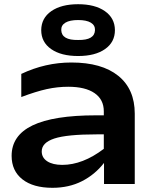

<svg xmlns="http://www.w3.org/2000/svg" viewBox="-20 -874 710 912"><path d="M35.2 -133.8Q35.2 -230.5 134.5 -278.3Q233.9 -326.2 436 -326.2H473.1V-345.2Q473.1 -401.4 429.2 -431.6Q385.3 -461.9 304.2 -461.9Q252.9 -461.9 201.9 -450.7Q150.9 -439.5 81.1 -413.1V-522.9Q195.3 -577.1 318.8 -577.1Q463.4 -577.1 541.7 -513.9Q620.1 -450.7 620.1 -334V0H474.1V-100.1Q431.2 -44.9 369.4 -13.4Q307.6 18.1 229 18.1Q137.7 18.1 86.4 -22.2Q35.2 -62.5 35.2 -133.8ZM178.2 -154.8Q178.2 -125 204.3 -107.9Q230.5 -90.8 275.9 -90.8Q372.6 -90.8 473.1 -167V-235.8H439.9Q298.3 -235.8 238.3 -216.1Q178.2 -196.3 178.2 -154.8ZM175.8 -731Q176.3 -788.1 223.6 -821Q271 -854 351.1 -854Q431.2 -854 478.3 -821Q525.4 -788.1 525.9 -731Q525.9 -673.8 479 -640.9Q432.1 -607.9 351.1 -607.9Q270 -607.9 222.9 -640.9Q175.8 -673.8 175.8 -731ZM271 -731Q272.5 -682.6 351.1 -684.1Q429.7 -682.6 431.2 -731Q432.1 -753.9 411.4 -766.4Q390.6 -778.8 351.1 -778.8Q311.5 -778.8 290.8 -766.4Q270 -753.9 271 -731Z"/></svg>

Font: Mattone
Style: Regular
Weight: 400
Width: 6
Designer: Nunzio Mazzaferro
Foundry: Collletttivo
Version: Version 2.000;Glyphs 3.2 (3217)